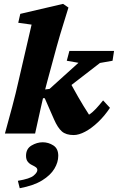

<svg xmlns="http://www.w3.org/2000/svg" viewBox="-20 -704 621 1012"><path d="M5.9 0Q25.4 -70.3 44.4 -141.6Q63.5 -212.9 79.1 -283.2L146.5 -574.2L76.2 -584L86.9 -630.9L312.5 -683.6L340.8 -664.1Q326.2 -617.2 315.9 -583.5Q305.7 -549.8 296.9 -521.5Q288.1 -493.2 279.3 -460L229.5 -276.4Q210.9 -209 195.8 -139.2Q180.7 -69.3 165 0ZM368.2 7.8Q328.1 7.8 306.2 -11.2Q284.2 -30.3 264.6 -75.2L215.8 -186.5H194.3L202.1 -230.5L241.2 -235.4L393.6 -373L332 -383.8L345.7 -435.5H581.1L573.2 -383.8L506.8 -372.1L335 -239.3L331.1 -301.8Q363.3 -243.2 391.6 -193.8Q419.9 -144.5 449.2 -99.6Q467.8 -111.3 485.8 -130.9Q503.9 -150.4 523.4 -174.8L559.6 -135.7Q531.2 -92.8 496.6 -60.1Q461.9 -27.3 428.7 -9.8Q395.5 7.8 368.2 7.8ZM84 288.1 74.2 249Q137.7 238.3 157.2 221.7Q176.8 205.1 176.8 192.4Q176.8 182.6 168 176.8Q159.2 170.9 147 165Q134.8 159.2 126 147.9Q117.2 136.7 117.2 117.2Q117.2 80.1 146 63Q174.8 45.9 205.1 45.9Q235.4 45.9 261.2 62.5Q287.1 79.1 287.1 117.2Q287.1 151.4 266.6 185.5Q246.1 219.7 201.7 247.1Q157.2 274.4 84 288.1Z"/></svg>

Font: Crimson Pro Black
Style: Italic
Weight: 900
Italic angle: -12°
Designer: Jacques Le Bailly
Foundry: Baron von Fonthausen
Version: Version 1.003